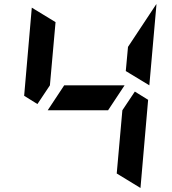

<svg xmlns="http://www.w3.org/2000/svg" viewBox="-20 -986 856 954"><path d="M650 -531 716 -490 678 -52 560 -124 588 -438ZM517 -438H217L299 -562H599ZM166 -469 100 -510 138 -948 256 -876 228 -562ZM605 -633 616 -753 757 -966V-959L722 -562Z"/></svg>

Font: DSEG7 Modern Mini
Style: Bold Italic
Weight: 700
Italic angle: -5°
Designer: Keshikan(Twitter:@keshinomi_88pro)
Version: Version 0.46